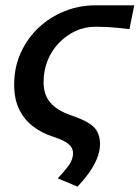

<svg xmlns="http://www.w3.org/2000/svg" viewBox="-20 -511 522 718"><path d="M270 187 196 156Q217 134 235 110.5Q253 87 253 62Q253 41 235.5 27Q218 13 178 0Q137 -13 104 -38Q71 -63 52 -101.5Q33 -140 33 -194Q33 -260 58 -314.5Q83 -369 125.5 -408.5Q168 -448 222.5 -469.5Q277 -491 335 -491H482L464 -402Q438 -405 419 -407Q400 -409 381 -410Q362 -411 338 -411Q297 -411 262.5 -395Q228 -379 200.5 -350.5Q173 -322 158 -284.5Q143 -247 143 -204Q143 -157 168 -127.5Q193 -98 245 -80Q303 -61 328.5 -38Q354 -15 354 28Q354 55 342 83.5Q330 112 310.5 138.5Q291 165 270 187Z"/></svg>

Font: Source Sans 3 SemiBold
Style: Italic
Weight: 600
Italic angle: -11°
Designer: Paul D. Hunt
Foundry: Adobe
Version: Version 3.046;hotconv 1.0.118;makeotfexe 2.5.65603